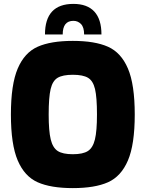

<svg xmlns="http://www.w3.org/2000/svg" viewBox="-20 -960 748 986"><path d="M36 -372Q36 -526 71 -608Q106 -690 173.5 -720Q241 -750 354 -750Q467 -750 534.5 -720Q602 -690 637 -608Q672 -526 672 -372Q672 -218 637 -136Q602 -54 534.5 -24Q467 6 354 6Q241 6 173.5 -24Q106 -54 71 -136Q36 -218 36 -372ZM478 -372Q478 -460 468 -502.5Q458 -545 432 -560.5Q406 -576 354 -576Q302 -576 276 -560.5Q250 -545 240 -502.5Q230 -460 230 -372Q230 -287 240.5 -244Q251 -201 276.5 -184.5Q302 -168 354 -168Q406 -168 431.5 -184.5Q457 -201 467.5 -244Q478 -287 478 -372ZM501 -783H412Q412 -820 396 -836.5Q380 -853 357 -853Q302 -853 302 -783H211Q211 -940 357 -940Q428 -940 464.5 -900.5Q501 -861 501 -783Z"/></svg>

Font: Exo Black
Style: Regular
Weight: 900
Designer: Natanael Gama
Foundry: Natanael Gama
Version: Version 1.500; ttfautohint (v1.6)